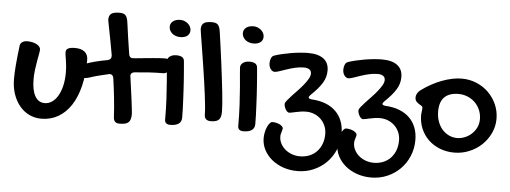

<svg xmlns="http://www.w3.org/2000/svg" viewBox="-53 -759 3038 1143"><g transform="rotate(5 1466.0 -187.5)"><path d="M143.1 -172.9Q143.1 -107.4 163.1 -71.8Q183.1 -36.1 221.2 -36.1Q245.1 -36.1 265.4 -50.3Q285.6 -64.5 300.3 -89.8Q314.9 -115.2 323 -150.1Q331.1 -185.1 331.1 -226.1Q331.1 -251 329.1 -269.3Q327.1 -287.6 325 -302Q322.8 -316.4 320.8 -327.6Q318.8 -338.9 318.8 -349.1Q318.8 -364.7 332 -371.8Q345.2 -378.9 374 -378.9Q410.6 -378.9 430.9 -362.3Q451.2 -345.7 451.2 -314Q451.2 -227.5 434.3 -158.7Q417.5 -89.8 386 -41.7Q354.5 6.3 309.6 32.2Q264.6 58.1 209 58.1Q169.4 58.1 136 41.7Q102.5 25.4 78.4 -4.2Q54.2 -33.7 40.5 -74.5Q26.9 -115.2 26.9 -164.1Q26.9 -182.6 27.8 -203.6Q28.8 -224.6 30.8 -248.8Q32.7 -272.9 35.9 -301.3Q39.1 -329.6 43 -362.8Q44.4 -377 56.4 -385.5Q68.4 -394 86.9 -394Q103.5 -394 118.2 -390.6Q132.8 -387.2 143.3 -381.3Q153.8 -375.5 159.9 -367.7Q166 -359.9 166 -351.1Q166 -342.3 162.4 -323.5Q158.7 -304.7 154.5 -280.5Q150.4 -256.3 146.7 -228.3Q143.1 -200.2 143.1 -172.9Z M555.2 -564Q555.2 -589.8 569.8 -600.3Q584.5 -610.8 618.2 -610.8Q630.4 -610.8 638.9 -608.6Q647.5 -606.4 653.6 -600.6Q659.7 -594.7 663.3 -585.2Q667 -575.7 669.4 -561Q675.3 -515.6 682.4 -467.3Q689.5 -418.9 697.3 -370.1Q700.2 -348.1 720.2 -348.1Q725.6 -348.1 738 -349.4Q750.5 -350.6 767.6 -352.3Q784.7 -354 804.4 -356Q824.2 -357.9 844 -359.6Q863.8 -361.3 881.6 -362.5Q899.4 -363.8 913.1 -363.8Q923.8 -363.8 930.2 -359.6Q936.5 -355.5 940.2 -348.9Q943.8 -342.3 945.1 -334.2Q946.3 -326.2 946.3 -317.9Q946.3 -310.5 943.6 -302.7Q940.9 -294.9 936.3 -288.8Q931.6 -282.7 924.8 -278.8Q918 -274.9 909.2 -274.9Q866.7 -274.9 823.5 -272.2Q780.3 -269.5 737.3 -265.1Q715.3 -262.2 715.3 -243.2Q715.3 -241.7 715.8 -239.5Q716.3 -237.3 716.3 -235.8Q722.2 -193.4 727.3 -156.2Q732.4 -119.1 736.1 -90.1Q739.7 -61 741.9 -41.7Q744.1 -22.5 744.1 -16.1Q744.1 1.5 740.7 13.4Q737.3 25.4 729.5 33Q721.7 40.5 708.7 43.7Q695.8 46.9 676.3 46.9Q657.7 46.9 648.9 38.1Q640.1 29.3 639.2 11.2Q636.2 -46.4 629.9 -104.7Q623.5 -163.1 615.2 -221.2Q610.8 -242.2 593.3 -242.2Q591.8 -242.2 589.8 -241.7Q587.9 -241.2 586.4 -241.2Q556.2 -234.4 529.3 -227.5Q502.4 -220.7 479 -212.9Q465.8 -208.5 455.6 -206.8Q445.3 -205.1 437 -205.1Q425.8 -205.1 420.4 -215.1Q415 -225.1 415 -240.2Q415 -245.6 416 -252.7Q417 -259.8 419.7 -266.8Q422.4 -273.9 427.5 -280Q432.6 -286.1 441.4 -290Q461.9 -298.3 496.1 -307.4Q530.3 -316.4 573.2 -324.2Q583 -326.7 588.6 -332.3Q594.2 -337.9 594.2 -349.1Q594.2 -351.6 594.2 -354.2Q594.2 -356.9 593.3 -359.9Q585.4 -404.8 578.4 -441.7Q571.3 -478.5 566.2 -504.9Q561 -531.2 558.1 -546.4Q555.2 -561.5 555.2 -564Z M991.2 -498Q977.1 -498 964.6 -502.2Q952.1 -506.3 943.1 -513.9Q934.1 -521.5 928.7 -531.7Q923.3 -542 923.3 -554.2Q923.3 -574.7 939.7 -587.4Q956.1 -600.1 983.4 -600.1Q996.1 -600.1 1007.8 -595.5Q1019.5 -590.8 1028.6 -583Q1037.6 -575.2 1043 -564.7Q1048.3 -554.2 1048.3 -543Q1048.3 -522 1033 -510Q1017.6 -498 991.2 -498ZM924.3 -349.1Q924.3 -366.2 939.2 -377.2Q954.1 -388.2 978.5 -388.2Q1022.5 -388.2 1025.4 -357.9Q1027.3 -336.9 1029.5 -310.5Q1031.7 -284.2 1033.9 -254.6Q1036.1 -225.1 1037.8 -193.6Q1039.6 -162.1 1041 -131.6Q1042.5 -101.1 1043.5 -72.8Q1044.4 -44.4 1044.4 -21Q1044.4 3.4 1027.1 15.6Q1009.8 27.8 976.6 27.8Q961.4 27.8 952.9 20.8Q944.3 13.7 944.3 0Q944.3 -67.4 941.2 -126.2Q938 -185.1 934.3 -231Q930.7 -276.9 927.5 -307.4Q924.3 -337.9 924.3 -349.1Z M1108.4 -556.2Q1108.4 -581.5 1123 -592.3Q1137.7 -603 1171.4 -603Q1183.1 -603 1191.9 -600.6Q1200.7 -598.1 1206.5 -592.5Q1212.4 -586.9 1216.1 -577.4Q1219.7 -567.9 1222.2 -553.2Q1228.5 -509.8 1235.1 -462.2Q1241.7 -414.6 1247.8 -367.4Q1253.9 -320.3 1259.3 -275.6Q1264.6 -231 1268.8 -192.6Q1272.9 -154.3 1275.1 -124.8Q1277.3 -95.2 1277.3 -78.1Q1277.3 -60.5 1274.2 -48.3Q1271 -36.1 1263.4 -28.8Q1255.9 -21.5 1243.9 -18.3Q1231.9 -15.1 1214.4 -15.1Q1197.3 -15.1 1187.3 -23.9Q1177.2 -32.7 1177.2 -50.8Q1177.2 -69.3 1174.3 -100.3Q1171.4 -131.3 1166.5 -169.4Q1161.6 -207.5 1155.5 -250.5Q1149.4 -293.5 1142.8 -335.4Q1136.2 -377.4 1130.1 -416.3Q1124 -455.1 1119.1 -485.1Q1114.3 -515.1 1111.3 -534.4Q1108.4 -553.7 1108.4 -556.2Z M1428.2 -498Q1414.1 -498 1401.6 -502.2Q1389.2 -506.3 1380.1 -513.9Q1371.1 -521.5 1365.7 -531.7Q1360.4 -542 1360.4 -554.2Q1360.4 -574.7 1376.7 -587.4Q1393.1 -600.1 1420.4 -600.1Q1433.1 -600.1 1444.8 -595.5Q1456.5 -590.8 1465.6 -583Q1474.6 -575.2 1480 -564.7Q1485.4 -554.2 1485.4 -543Q1485.4 -522 1470 -510Q1454.6 -498 1428.2 -498ZM1361.3 -349.1Q1361.3 -366.2 1376.2 -377.2Q1391.1 -388.2 1415.5 -388.2Q1459.5 -388.2 1462.4 -357.9Q1464.4 -336.9 1466.6 -310.5Q1468.8 -284.2 1470.9 -254.6Q1473.1 -225.1 1474.9 -193.6Q1476.6 -162.1 1478 -131.6Q1479.5 -101.1 1480.5 -72.8Q1481.4 -44.4 1481.4 -21Q1481.4 3.4 1464.1 15.6Q1446.8 27.8 1413.6 27.8Q1398.4 27.8 1389.9 20.8Q1381.3 13.7 1381.3 0Q1381.3 -67.4 1378.2 -126.2Q1375 -185.1 1371.3 -231Q1367.7 -276.9 1364.5 -307.4Q1361.3 -337.9 1361.3 -349.1Z M1776.4 -121.1Q1759.8 -121.1 1744.4 -118.7Q1729 -116.2 1715.8 -113.5Q1702.6 -110.8 1692.4 -108.4Q1682.1 -106 1676.3 -106Q1670.9 -106 1665.3 -110.6Q1659.7 -115.2 1655.3 -122.6Q1650.9 -129.9 1647.9 -138.7Q1645 -147.5 1645 -155.8Q1645 -163.1 1655.5 -176.3Q1666 -189.5 1681.4 -206.1Q1696.8 -222.7 1715.1 -241.7Q1733.4 -260.7 1748.8 -279.8Q1764.2 -298.8 1774.7 -316.7Q1785.2 -334.5 1785.2 -349.1Q1785.2 -365.7 1772.9 -373.8Q1760.7 -381.8 1741.2 -381.8Q1714.4 -381.8 1687.7 -375.5Q1661.1 -369.1 1638.2 -361.3Q1615.2 -353.5 1596.9 -347.2Q1578.6 -340.8 1568.4 -340.8Q1561.5 -340.8 1555.4 -344.7Q1549.3 -348.6 1544.4 -355.2Q1539.6 -361.8 1536.9 -370.6Q1534.2 -379.4 1534.2 -389.2Q1534.2 -406.2 1539.8 -419.2Q1545.4 -432.1 1555.2 -436Q1573.7 -442.9 1599.4 -449Q1625 -455.1 1652.8 -460Q1680.7 -464.8 1708.3 -467.5Q1735.8 -470.2 1758.3 -470.2Q1818.8 -470.2 1850.6 -446Q1882.3 -421.9 1882.3 -376Q1882.3 -355.5 1877.2 -337.4Q1872.1 -319.3 1861.1 -301.3Q1850.1 -283.2 1833.5 -263.9Q1816.9 -244.6 1793.5 -222.2Q1784.2 -212.9 1784.2 -207Q1784.2 -198.7 1802.2 -196.8Q1849.6 -194.3 1886 -180.2Q1922.4 -166 1947.3 -141.6Q1972.2 -117.2 1985.1 -83.7Q1998 -50.3 1998 -8.8Q1998 42.5 1979.2 87.2Q1960.4 131.8 1927.5 164.8Q1894.5 197.8 1850.1 216.8Q1805.7 235.8 1754.4 235.8Q1709 235.8 1669.4 221.9Q1629.9 208 1600.8 183.8Q1571.8 159.7 1554.9 127.2Q1538.1 94.7 1538.1 57.1Q1538.1 39.6 1542 21.7Q1545.9 3.9 1552.2 -10.3Q1558.6 -24.4 1566.4 -33.2Q1574.2 -42 1582 -42Q1594.2 -42 1605.7 -39.3Q1617.2 -36.6 1626.2 -32Q1635.3 -27.3 1640.9 -21.5Q1646.5 -15.6 1646.5 -9.8Q1646.5 -4.9 1644.8 0.2Q1643.1 5.4 1641.4 11.5Q1639.6 17.6 1637.9 24.4Q1636.2 31.2 1636.2 39.1Q1636.2 61 1646.2 80.8Q1656.2 100.6 1673.3 115.2Q1690.4 129.9 1713.4 138.4Q1736.3 147 1762.2 147Q1793.5 147 1819.1 136.5Q1844.7 126 1863 106.7Q1881.3 87.4 1891.4 60.8Q1901.4 34.2 1901.4 2Q1901.4 -24.4 1891.8 -46.9Q1882.3 -69.3 1865.7 -85.7Q1849.1 -102.1 1826.2 -111.6Q1803.2 -121.1 1776.4 -121.1Z M2217.3 -121.1Q2200.7 -121.1 2185.3 -118.7Q2169.9 -116.2 2156.7 -113.5Q2143.6 -110.8 2133.3 -108.4Q2123 -106 2117.2 -106Q2111.8 -106 2106.2 -110.6Q2100.6 -115.2 2096.2 -122.6Q2091.8 -129.9 2088.9 -138.7Q2085.9 -147.5 2085.9 -155.8Q2085.9 -163.1 2096.4 -176.3Q2106.9 -189.5 2122.3 -206.1Q2137.7 -222.7 2156 -241.7Q2174.3 -260.7 2189.7 -279.8Q2205.1 -298.8 2215.6 -316.7Q2226.1 -334.5 2226.1 -349.1Q2226.1 -365.7 2213.9 -373.8Q2201.7 -381.8 2182.1 -381.8Q2155.3 -381.8 2128.7 -375.5Q2102.1 -369.1 2079.1 -361.3Q2056.2 -353.5 2037.8 -347.2Q2019.5 -340.8 2009.3 -340.8Q2002.4 -340.8 1996.3 -344.7Q1990.2 -348.6 1985.4 -355.2Q1980.5 -361.8 1977.8 -370.6Q1975.1 -379.4 1975.1 -389.2Q1975.1 -406.2 1980.7 -419.2Q1986.3 -432.1 1996.1 -436Q2014.6 -442.9 2040.3 -449Q2065.9 -455.1 2093.8 -460Q2121.6 -464.8 2149.2 -467.5Q2176.8 -470.2 2199.2 -470.2Q2259.8 -470.2 2291.5 -446Q2323.2 -421.9 2323.2 -376Q2323.2 -355.5 2318.1 -337.4Q2313 -319.3 2302 -301.3Q2291 -283.2 2274.4 -263.9Q2257.8 -244.6 2234.4 -222.2Q2225.1 -212.9 2225.1 -207Q2225.1 -198.7 2243.2 -196.8Q2290.5 -194.3 2326.9 -180.2Q2363.3 -166 2388.2 -141.6Q2413.1 -117.2 2426 -83.7Q2439 -50.3 2439 -8.8Q2439 42.5 2420.2 87.2Q2401.4 131.8 2368.4 164.8Q2335.4 197.8 2291 216.8Q2246.6 235.8 2195.3 235.8Q2149.9 235.8 2110.4 221.9Q2070.8 208 2041.7 183.8Q2012.7 159.7 1995.8 127.2Q1979 94.7 1979 57.1Q1979 39.6 1982.9 21.7Q1986.8 3.9 1993.2 -10.3Q1999.5 -24.4 2007.3 -33.2Q2015.1 -42 2022.9 -42Q2035.2 -42 2046.6 -39.3Q2058.1 -36.6 2067.1 -32Q2076.2 -27.3 2081.8 -21.5Q2087.4 -15.6 2087.4 -9.8Q2087.4 -4.9 2085.7 0.2Q2084 5.4 2082.3 11.5Q2080.6 17.6 2078.9 24.4Q2077.1 31.2 2077.1 39.1Q2077.1 61 2087.2 80.8Q2097.2 100.6 2114.3 115.2Q2131.3 129.9 2154.3 138.4Q2177.2 147 2203.1 147Q2234.4 147 2260 136.5Q2285.6 126 2304 106.7Q2322.3 87.4 2332.3 60.8Q2342.3 34.2 2342.3 2Q2342.3 -24.4 2332.8 -46.9Q2323.2 -69.3 2306.6 -85.7Q2290 -102.1 2267.1 -111.6Q2244.1 -121.1 2217.3 -121.1Z M2460 -162.1Q2460 -170.4 2461.9 -180.7Q2463.9 -190.9 2463.9 -203.1Q2463.9 -211.4 2456.8 -215.8Q2449.7 -220.2 2440.9 -225.6Q2432.1 -231 2425 -239.3Q2418 -247.6 2418 -263.2Q2418 -274.4 2424.1 -285.6Q2430.2 -296.9 2441.9 -306.2Q2470.7 -327.6 2501.7 -344.7Q2532.7 -361.8 2563.7 -373.5Q2594.7 -385.3 2625 -391.6Q2655.3 -397.9 2683.1 -397.9Q2730 -397.9 2771.2 -380.6Q2812.5 -363.3 2843 -333.3Q2873.5 -303.2 2891.4 -262.9Q2909.2 -222.7 2909.2 -176.8Q2909.2 -131.8 2890.4 -91.6Q2871.6 -51.3 2839.8 -21Q2808.1 9.3 2765.4 27.1Q2722.7 44.9 2675.3 44.9Q2628.9 44.9 2589.4 29.3Q2549.8 13.7 2521 -13.9Q2492.2 -41.5 2476.1 -79.3Q2460 -117.2 2460 -162.1ZM2686 -43Q2706.5 -43 2728.5 -51.3Q2750.5 -59.6 2768.8 -75.4Q2787.1 -91.3 2799.1 -114.3Q2811 -137.2 2811 -166Q2811 -195.3 2800.3 -220.7Q2789.6 -246.1 2770.8 -264.9Q2752 -283.7 2726.3 -294.4Q2700.7 -305.2 2670.9 -305.2Q2616.7 -305.2 2587.9 -277.1Q2559.1 -249 2559.1 -190.9Q2559.1 -159.2 2568.6 -132.1Q2578.1 -105 2595.2 -85.2Q2612.3 -65.4 2635.5 -54.2Q2658.7 -43 2686 -43Z"/></g></svg>

Font: Gochi Hand
Style: Regular
Weight: 400
Designer: Juan Pablo del Peral
Foundry: Juan Pablo del Peral
Version: Version 1.001